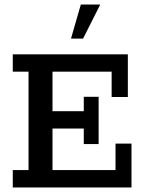

<svg xmlns="http://www.w3.org/2000/svg" viewBox="-20 -821 636 841"><path d="M36 0V-76H105V-507H36V-583H540V-396H469V-507H210V-334H347V-397H412V-190H347V-258H210V-76H486V-192H556V0ZM291 -652 334 -801H419L344 -652Z"/></svg>

Font: Rokkitt Medium
Style: Regular
Weight: 500
Version: Version 3.103